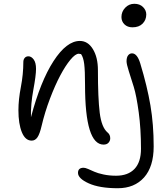

<svg xmlns="http://www.w3.org/2000/svg" viewBox="-20 -769 882 1012"><path d="M678.2 -625Q651.9 -625 636 -640.6Q620.1 -656.2 620.1 -679.2Q620.1 -707.5 639.9 -728.3Q659.7 -749 688 -749Q716.8 -749 733.9 -731.9Q751 -714.8 751 -692.9Q751 -664.1 731.7 -644.5Q712.4 -625 678.2 -625ZM525.9 -6.8Q428.2 -6.8 428.2 -321.8Q428.2 -397 423.8 -431.9Q419.4 -466.8 407.2 -483.9Q399.4 -485.8 395 -485.8Q377.4 -485.8 351.1 -454.1Q324.7 -422.4 297.4 -370.8Q270 -319.3 243.2 -248.5Q216.3 -177.7 199.2 -105Q189.5 -63 177.5 -45.4Q165.5 -27.8 147 -27.8Q113.3 -27.8 95.2 -72Q77.1 -116.2 77.1 -188Q77.1 -244.1 90.1 -311Q103 -377.9 103 -441.9Q103 -455.1 110.1 -463.6Q117.2 -472.2 129.9 -472.2Q145 -472.2 157.5 -455.6Q169.9 -439 169.9 -405.8Q169.9 -371.6 155.8 -295.9Q141.6 -220.2 143.1 -150.9Q193.4 -340.8 262.2 -447Q331.1 -553.2 400.9 -553.2Q443.4 -553.2 469.7 -510Q496.1 -466.8 496.1 -398.9Q496.1 -252 505.6 -174.8Q515.1 -97.7 546.9 -70.8Q561 -59.6 561 -40Q561 -26.9 552 -16.8Q543 -6.8 525.9 -6.8ZM601.1 223.1Q504.4 223.1 447.8 197.5Q391.1 171.9 391.1 142.1Q391.1 115.2 420.9 115.2Q429.2 115.2 444.8 121.8Q460.4 128.4 477.5 136.2Q494.6 144 525.4 150.6Q556.2 157.2 591.8 157.2Q654.8 157.2 689 121.3Q723.1 85.4 723.1 15.1Q723.1 -88.9 711.2 -177Q699.2 -265.1 685.1 -310.8Q670.9 -356.4 658.9 -393.8Q647 -431.2 647 -445.8Q647 -466.8 655.3 -477.3Q663.6 -487.8 675.8 -487.8Q703.1 -487.8 719.2 -435.1Q755.9 -314 772.9 -213.6Q790 -113.3 790 2.9Q790 109.4 739.3 166.3Q688.5 223.1 601.1 223.1Z"/></svg>

Font: Shantell Sans Irregular Bouncy
Style: Regular
Weight: 300
Designer: Stephen Nixon, Anya Danilova, Shantell Martin
Foundry: Arrow Type
Version: Version 1.006;[9816181b4]